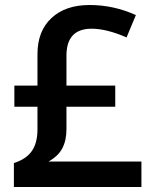

<svg xmlns="http://www.w3.org/2000/svg" viewBox="-20 -743 611 763"><path d="M520 -683.1 482.9 -594.2Q403.8 -628.9 344.2 -628.9Q244.1 -628.9 244.1 -522V-402.8H438V-318.8H244.1V-230Q244.1 -185.5 228 -154.3Q211.9 -123 172.9 -101.1H542V0H35.2V-95.2Q83 -109.9 106 -142.1Q128.9 -174.3 128.9 -229V-318.8H37.1V-402.8H128.9V-527.8Q128.9 -619.6 184.6 -671.4Q240.2 -723.1 335.9 -723.1Q431.6 -723.1 520 -683.1Z"/></svg>

Font: OpenSans-Semibold
Style: Regular
Weight: 600
Foundry: Ascender Corporation
Version: Version 1.10